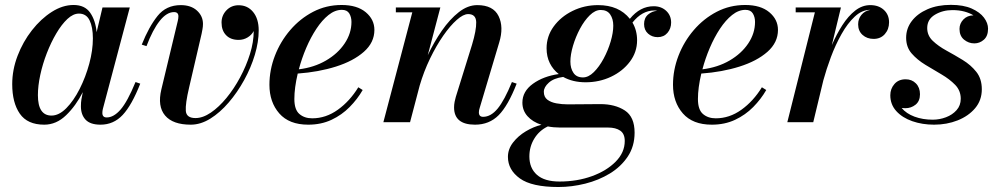

<svg xmlns="http://www.w3.org/2000/svg" viewBox="-20 -490 4008 770"><path d="M542.5 -154.5Q508.5 -68 472 -29Q435.5 10 383 10Q342 10 323.2 -10Q304.5 -30 304.5 -63.5Q304.5 -79.5 306.5 -91.5L312 -120.5Q284.5 -66 245.2 -28Q206 10 157.5 10Q90 10 59.5 -34Q29 -78 29 -152.5Q29 -210 50.5 -266.2Q72 -322.5 108 -368.5Q144 -414.5 187.5 -442.2Q231 -470 275 -470Q320 -470 341.5 -439.2Q363 -408.5 367.5 -361L391 -460H500.5L392.5 -53Q390.5 -45 390.5 -37Q390.5 -19 408 -19Q436 -19 463.5 -50.5Q491 -82 523.5 -161ZM352.5 -336Q352.5 -381.5 339.2 -408.5Q326 -435.5 296.5 -435.5Q273.5 -435.5 250.2 -413.8Q227 -392 205.8 -356Q184.5 -320 167.8 -276.8Q151 -233.5 141.5 -189.5Q132 -145.5 132 -108.5Q132 -26.5 186.5 -26.5Q216.5 -26.5 246 -56.2Q275.5 -86 299.5 -133.5Q323.5 -181 338 -234.5Q352.5 -288 352.5 -336Z M738.5 -139.5Q723 -74 725.2 -45.2Q727.5 -16.5 764 -16.5Q793.5 -16.5 825.8 -38.5Q858 -60.5 888.2 -97.2Q918.5 -134 943 -179.8Q967.5 -225.5 982.5 -273.5Q997.5 -321.5 997.5 -365.5Q989 -349.5 972.8 -339.8Q956.5 -330 937 -330Q905 -330 886.8 -348.8Q868.5 -367.5 868.5 -399.5Q868.5 -428 888 -448.5Q907.5 -469 937 -469Q973 -469 995.2 -441.8Q1017.5 -414.5 1017.5 -368Q1017.5 -322 1002 -270.2Q986.5 -218.5 959.2 -169Q932 -119.5 897.2 -79Q862.5 -38.5 823.5 -14.2Q784.5 10 745 10Q673 10 642 -26.8Q611 -63.5 627 -131L693 -406Q694 -410.5 694.8 -415.5Q695.5 -420.5 695.5 -424.5Q695.5 -441.5 678 -441.5Q648.5 -441.5 620.5 -406.2Q592.5 -371 567.5 -305L548.5 -311Q577 -382.5 611.8 -426Q646.5 -469.5 705 -469.5Q746 -469.5 770 -447.5Q794 -425.5 794 -394Q794 -383.5 792 -372.8Q790 -362 788.5 -354.5Z M1160.5 -93Q1160.5 -50 1180.8 -32.8Q1201 -15.5 1232 -15.5Q1287 -15.5 1335 -50Q1383 -84.5 1417 -140L1434.5 -129Q1413.5 -92.5 1382.2 -60.8Q1351 -29 1309.5 -9.5Q1268 10 1216 10Q1139.5 10 1100 -35.2Q1060.5 -80.5 1060.5 -150Q1060.5 -209.5 1082.5 -266.5Q1104.5 -323.5 1144 -369.5Q1183.5 -415.5 1236 -442.8Q1288.5 -470 1350 -470Q1412 -470 1446.8 -441Q1481.5 -412 1481.5 -370Q1481.5 -319.5 1439.2 -282.2Q1397 -245 1327.2 -223Q1257.5 -201 1174 -195Q1160.5 -137.5 1160.5 -93ZM1351 -450.5Q1323.5 -450.5 1297.5 -429.8Q1271.5 -409 1248.8 -374.5Q1226 -340 1208 -297.8Q1190 -255.5 1178.5 -212Q1239.5 -219.5 1287.2 -247.2Q1335 -275 1362.2 -315.8Q1389.5 -356.5 1389.5 -402Q1389.5 -421.5 1380.8 -436Q1372 -450.5 1351 -450.5Z M1633.5 -440.5H1567.5V-460H1746L1695.5 -268.5Q1720.5 -321.5 1752.2 -367.2Q1784 -413 1820 -441.2Q1856 -469.5 1894 -469.5Q1958 -469.5 1979.5 -425.5Q2001 -381.5 1982 -319.5L1904 -58Q1900.5 -48 1900.5 -39.5Q1900.5 -21.5 1917.5 -21.5Q1948.5 -21.5 1975.8 -54.5Q2003 -87.5 2033 -161L2052 -154.5Q2017.5 -66 1979.8 -28Q1942 10 1885 10Q1801 10 1801 -59.5Q1801 -70 1803.2 -81.8Q1805.5 -93.5 1808 -101.5L1873 -310.5Q1890.5 -368.5 1889.8 -401Q1889 -433.5 1857.5 -433.5Q1838 -433.5 1811.8 -410.2Q1785.5 -387 1757.5 -346.8Q1729.5 -306.5 1704.5 -254.8Q1679.5 -203 1663 -146.5L1624.5 0H1517.5Z M2328.5 -160Q2277 -160 2238.5 -181.5Q2201 -176.5 2181 -158.5Q2161 -140.5 2161 -122Q2161 -101 2175.2 -90.2Q2189.5 -79.5 2211.5 -75.5Q2233.5 -71.5 2256.5 -71.5Q2274 -71.5 2299.2 -71.8Q2324.5 -72 2348.8 -72.2Q2373 -72.5 2387.5 -72.5Q2446.5 -72.5 2485.8 -47Q2525 -21.5 2525 42Q2525 96.5 2497.8 137.5Q2470.5 178.5 2425.8 205.8Q2381 233 2327 246.5Q2273 260 2219.5 260Q2112.5 260 2064.8 225.5Q2017 191 2017 139Q2017 108 2037.5 81.5Q2058 55 2089 36.5Q2120 18 2151.5 10.5Q2116 -1 2095.5 -24Q2075 -47 2075 -78.5Q2075 -123.5 2117.2 -154Q2159.5 -184.5 2221 -193Q2198 -210.5 2185 -236.8Q2172 -263 2172 -296.5Q2172 -344.5 2200.5 -383.8Q2229 -423 2276.2 -446.2Q2323.5 -469.5 2378.5 -469.5Q2462 -469.5 2506 -414.5Q2547 -465 2601.5 -465Q2632 -465 2651.8 -446.5Q2671.5 -428 2671.5 -399.5Q2671.5 -375.5 2656.8 -358.2Q2642 -341 2617.5 -341Q2595 -341 2579 -355.2Q2563 -369.5 2563 -393.5Q2563 -418 2579.2 -431.8Q2595.5 -445.5 2615.5 -446.5Q2610 -448 2604 -448Q2555 -448 2516.5 -399.5Q2535 -368 2535 -328.5Q2535 -281 2506.2 -242.8Q2477.5 -204.5 2430.5 -182.2Q2383.5 -160 2328.5 -160ZM2318 -179.5Q2340 -179.5 2361.5 -200.8Q2383 -222 2400.8 -255Q2418.5 -288 2429 -323.5Q2439.5 -359 2439.5 -387Q2439.5 -414 2427.2 -432Q2415 -450 2389 -450Q2367 -450 2345.2 -428.8Q2323.5 -407.5 2306 -374.8Q2288.5 -342 2278 -306.5Q2267.5 -271 2267.5 -243Q2267.5 -216 2279.8 -197.8Q2292 -179.5 2318 -179.5ZM2103 137.5Q2103 184 2133.2 211Q2163.5 238 2224 238Q2294.5 238 2353.8 216.5Q2413 195 2449.2 158.2Q2485.5 121.5 2485.5 75.5Q2485.5 46.5 2467.5 34Q2449.5 21.5 2418.5 21.5H2226Q2200 21.5 2177 17Q2142.5 33.5 2122.8 65.8Q2103 98 2103 137.5Z M2779 -93Q2779 -50 2799.2 -32.8Q2819.5 -15.5 2850.5 -15.5Q2905.5 -15.5 2953.5 -50Q3001.5 -84.5 3035.5 -140L3053 -129Q3032 -92.5 3000.8 -60.8Q2969.5 -29 2928 -9.5Q2886.5 10 2834.5 10Q2758 10 2718.5 -35.2Q2679 -80.5 2679 -150Q2679 -209.5 2701 -266.5Q2723 -323.5 2762.5 -369.5Q2802 -415.5 2854.5 -442.8Q2907 -470 2968.5 -470Q3030.5 -470 3065.2 -441Q3100 -412 3100 -370Q3100 -319.5 3057.8 -282.2Q3015.5 -245 2945.8 -223Q2876 -201 2792.5 -195Q2779 -137.5 2779 -93ZM2969.5 -450.5Q2942 -450.5 2916 -429.8Q2890 -409 2867.2 -374.5Q2844.5 -340 2826.5 -297.8Q2808.5 -255.5 2797 -212Q2858 -219.5 2905.8 -247.2Q2953.5 -275 2980.8 -315.8Q3008 -356.5 3008 -402Q3008 -421.5 2999.2 -436Q2990.5 -450.5 2969.5 -450.5Z M3248 -440.5H3171V-460H3352.5L3316 -309Q3335 -353 3358.5 -389.5Q3382 -426 3410 -447.8Q3438 -469.5 3470 -469.5Q3504 -469.5 3524.8 -450.2Q3545.5 -431 3545.5 -400.5Q3545.5 -372.5 3528.5 -353.2Q3511.5 -334 3483.5 -334Q3457 -334 3439.2 -350Q3421.5 -366 3421.5 -392.5Q3421.5 -414.5 3434.8 -430.5Q3448 -446.5 3470.5 -450.5H3470Q3437 -450.5 3408 -423.5Q3379 -396.5 3354.8 -353.2Q3330.5 -310 3312.2 -261Q3294 -212 3282 -168L3241.5 0H3137.5Z M3917.5 -132Q3917.5 -88 3890.8 -56.2Q3864 -24.5 3820.5 -7.2Q3777 10 3726 10Q3678.5 10 3638.5 -4Q3598.5 -18 3574.5 -44.5Q3550.5 -71 3550.5 -108Q3550.5 -134 3567 -153Q3583.5 -172 3612 -172Q3637 -172 3653.2 -155.5Q3669.5 -139 3669.5 -112Q3669.5 -84.5 3651.8 -70.2Q3634 -56 3610.5 -56Q3603 -56 3596 -57Q3614.5 -34.5 3647.5 -22.2Q3680.5 -10 3720.5 -10Q3748 -10 3773.8 -19.8Q3799.5 -29.5 3816.2 -48.2Q3833 -67 3833 -94Q3833 -126.5 3810.8 -149.5Q3788.5 -172.5 3756 -191.5Q3723.5 -210.5 3691 -230.2Q3658.5 -250 3636.2 -275.5Q3614 -301 3614 -338.5Q3614 -376 3636.8 -405.8Q3659.5 -435.5 3699.8 -453Q3740 -470.5 3793.5 -470.5Q3843.5 -470.5 3876.8 -455.8Q3910 -441 3926.2 -419.2Q3942.5 -397.5 3942.5 -375Q3942.5 -345.5 3925.8 -330.8Q3909 -316 3887.5 -316Q3864.5 -316 3846.2 -331Q3828 -346 3828 -374Q3828 -395.5 3843.5 -411.8Q3859 -428 3884 -428.5Q3868.5 -438 3847.2 -443.8Q3826 -449.5 3799.5 -449.5Q3760.5 -449.5 3729.5 -431Q3698.5 -412.5 3698.5 -377.5Q3698.5 -347.5 3720.8 -326.2Q3743 -305 3775.5 -287.2Q3808 -269.5 3840.8 -249.5Q3873.5 -229.5 3895.5 -201.8Q3917.5 -174 3917.5 -132Z"/></svg>

Font: Bodoni* 11pt Medium
Style: Italic
Weight: 500
Italic angle: -13°
Version: Version 2.3